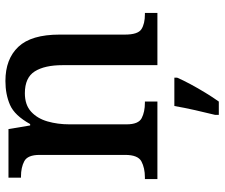

<svg xmlns="http://www.w3.org/2000/svg" viewBox="-78 -508 808 691"><g transform="rotate(-90 325.5 -163.0)"><path d="M26 0V-45H32Q66 -45 89.5 -57.5Q113 -70 113 -116V-424Q113 -467 90.5 -479Q68 -491 35 -491H31V-536H206L219 -458H224Q255 -514 293 -530.5Q331 -547 379 -547Q458 -547 502 -500.5Q546 -454 546 -352V-117Q546 -70 565.5 -57.5Q585 -45 619 -45H624V0H436V-341Q436 -406 413.5 -441.5Q391 -477 335 -477Q293 -477 268.5 -454.5Q244 -432 233.5 -395.5Q223 -359 223 -317V-111Q223 -68 245.5 -56.5Q268 -45 301 -45H305V0ZM257 208Q265 176 274 136Q283 96 289 61H391V71Q382 92 367.5 119Q353 146 336.5 173Q320 200 305 221H257Z"/></g></svg>

Font: Noto Serif Hentaigana Medium
Style: Regular
Weight: 500
Designer: Kazuhiro Yamada
Foundry: nipponia
Version: Version 1.000; ttfautohint (v1.8.4.7-5d5b)